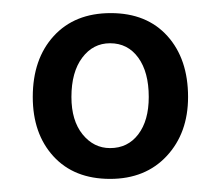

<svg xmlns="http://www.w3.org/2000/svg" viewBox="-20 -575 337 293"><path d="M267 -427Q267 -485 235.5 -520Q204 -555 149 -555Q94 -555 62 -520Q30 -485 30 -427Q30 -371 61.5 -336.5Q93 -302 148 -302Q202 -302 234.5 -337Q267 -372 267 -427ZM207 -427Q207 -391 191 -370Q175 -349 148 -349Q123 -349 106 -370Q89 -391 89 -427Q89 -465 105.5 -487Q122 -509 148 -509Q175 -509 191 -487Q207 -465 207 -427Z"/></svg>

Font: Cambay Devanagari
Style: Regular
Weight: 700
Designer: Pooja Saxena
Foundry: Pooja Saxena
Version: Version 1.095;PS 001.095;hotconv 1.0.70;makeotf.lib2.5.58329